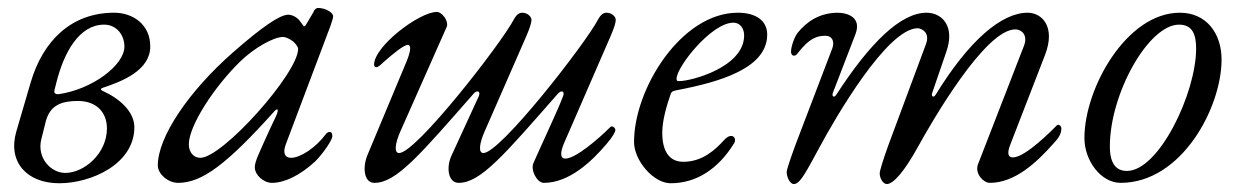

<svg xmlns="http://www.w3.org/2000/svg" viewBox="-20 -446 3111 483"><path d="M129 15C209 15 318 -33 318 -126C318 -165 281 -198 239 -217C232 -220 233 -223 238 -225C287 -241 358 -269 358 -329C358 -385 314 -414 267 -414C160 -414 88 -344 57 -238L21 -115C-1 -39 47 15 129 15ZM127 -209C126 -209 126 -209 125 -209C119 -209 115 -213 117 -219L122 -239C141 -314 179 -384 242 -384C274 -384 293 -357 293 -329C293 -282 212 -221 127 -209ZM144 -11C108 -11 72 -49 84 -96L95 -140C106 -183 137 -192 176 -192C223 -192 249 -163 249 -123C249 -60 192 -11 144 -11Z M428 14C488 14 550 -32 672 -168C674 -170 676 -171 677 -171C680 -171 679 -163 674 -153C656 -116 624 -44 625 -44C625 -44 626 -45 627 -48C623 -40 621 -31 621 -25C621 -6 643 14 664 14C696 14 735 -5 773 -40C793 -60 816 -94 816 -103C816 -111 814 -114 809 -114C806 -114 802 -112 800 -109C775 -75 736 -49 712 -49C696 -49 691 -62 699 -83L811 -380C816 -394 818 -401 818 -405C818 -415 798 -426 780 -426C776 -426 772 -423 768 -416C769 -417 770 -418 770 -418C770 -418 765 -410 751 -386C749 -382 747 -380 745 -380C744 -380 751 -371 733 -395C726 -403 715 -409 705 -409C684 -409 639 -378 567 -315C454 -216 377 -101 377 -30C377 -8 403 14 428 14ZM484 -49C467 -49 455 -63 455 -83C455 -129 518 -227 585 -292C619 -325 668 -353 692 -353C699 -353 709 -348 717 -342C724 -336 730 -328 730 -323C730 -262 540 -49 484 -49Z M922 14C977 14 1036 -56 1172 -211C1175 -214 1178 -216 1181 -216C1185 -216 1188 -212 1184 -203L1116 -55C1102 -25 1107 14 1134 14C1189 14 1248 -56 1384 -211C1387 -214 1390 -216 1393 -216C1397 -216 1400 -212 1396 -203C1386 -175 1349 -97 1322 -36C1314 -18 1331 14 1348 14C1411 14 1467 -38 1506 -84C1522 -103 1528 -114 1528 -119C1528 -124 1523 -128 1519 -128C1518 -128 1517 -128 1516 -127C1486 -97 1428 -47 1402 -47C1390 -47 1388 -60 1399 -86L1516 -355C1526 -378 1529 -390 1529 -396C1529 -405 1518 -414 1506 -414C1501 -414 1493 -413 1484 -396C1453 -337 1239 -61 1196 -61C1182 -61 1187 -88 1199 -115L1304 -355C1314 -378 1317 -390 1317 -396C1317 -404 1307 -414 1294 -414C1289 -414 1281 -413 1272 -396C1241 -337 1027 -61 984 -61C970 -61 975 -88 987 -115L1104 -379C1109 -393 1092 -416 1079 -416C1035 -416 921 -330 921 -283C921 -280 923 -277 927 -277C931 -277 938 -283 944 -289C970 -312 996 -333 1006 -333C1016 -333 1012 -314 1003 -292L904 -55C892 -25 895 14 922 14Z M1667 15C1732 15 1787 -21 1827 -86C1829 -89 1829 -92 1829 -94C1829 -100 1825 -104 1819 -104C1814 -104 1808 -101 1801 -93C1779 -69 1747 -39 1699 -39C1664 -39 1646 -65 1646 -112C1646 -143 1657 -180 1667 -209C1670 -217 1674 -217 1682 -219C1793 -240 1910 -275 1910 -359C1910 -393 1883 -414 1836 -414C1694 -414 1575 -223 1575 -89C1575 -42 1624 15 1667 15ZM1689 -242C1684 -242 1682 -242 1682 -248C1682 -278 1770 -389 1825 -389C1842 -389 1852 -374 1852 -357C1852 -277 1719 -242 1689 -242Z M1977 17C1993 17 2008 -14 2043 -78C2079 -145 2211 -375 2289 -375C2298 -374 2321 -365 2309 -334L2216 -84C2202 -46 2193 -16 2193 -10C2193 2 2201 17 2211 17C2227 17 2255 -14 2290 -78C2321 -134 2459 -376 2536 -372C2551 -371 2566 -357 2556 -331L2440 -32C2432 -9 2454 14 2470 14C2533 14 2588 -37 2632 -87C2646 -102 2650 -112 2650 -123C2650 -128 2646 -132 2642 -132C2641 -132 2640 -132 2639 -131C2629 -121 2560 -50 2528 -50C2516 -50 2512 -60 2523 -86L2609 -308C2636 -378 2602 -414 2565 -414C2500 -414 2418 -345 2334 -208C2332 -205 2330 -203 2328 -203C2325 -203 2323 -206 2325 -212L2361 -317C2383 -381 2349 -414 2311 -414C2246 -414 2169 -339 2084 -208C2082 -205 2080 -203 2078 -203C2075 -203 2073 -206 2075 -212L2132 -360C2148 -402 2113 -414 2086 -414C2041 -413 2010 -392 1987 -364C1978 -353 1969 -326 1970 -314C1971 -308 1974 -306 1977 -306C1980 -306 1983 -307 1985 -310C2017 -352 2037 -356 2057 -356C2073 -356 2080 -342 2074 -325L1982 -84C1968 -46 1959 -19 1959 -13C1959 -1 1967 17 1977 17Z M2799 14C2953 14 3053 -176 3053 -296C3053 -362 3015 -414 2948 -414C2814 -414 2708 -224 2708 -99C2708 -41 2750 14 2799 14ZM2815 -16C2788 -16 2772 -34 2772 -78C2772 -210 2869 -384 2946 -384C2980 -384 2989 -359 2989 -324C2989 -211 2895 -16 2815 -16Z"/></svg>

Font: EB Garamond
Style: Italic
Weight: 400
Italic angle: -17.2°
Designer: Georg Duffner and Octavio Pardo
Foundry: Georg Duffner
Version: Version 1.000;PS 001.000;hotconv 1.0.88;makeotf.lib2.5.64775